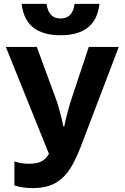

<svg xmlns="http://www.w3.org/2000/svg" viewBox="-20 -955 640 986"><path d="M146 11Q124 11 100.5 8Q77 5 54 -3V-126Q75 -119 94 -116.5Q113 -114 130 -114Q152 -114 174 -119Q196 -124 215.5 -143.5Q235 -163 249 -206L251 -116L10 -714H169L265 -453Q273 -432 280.5 -406Q288 -380 294.5 -354.5Q301 -329 305 -306H310Q317 -341 327.5 -380.5Q338 -420 349 -453L436 -714H590L399 -213Q375 -148 345.5 -97.5Q316 -47 269.5 -18Q223 11 146 11ZM291 -774Q202 -774 151.5 -813Q101 -852 91 -935H219Q224 -898 242 -879Q260 -860 291 -860Q322 -860 340 -878.5Q358 -897 363 -935H491Q481 -852 430.5 -813Q380 -774 291 -774Z"/></svg>

Font: Noto Sans Mono
Style: Bold
Weight: 700
Designer: Monotype Design Team
Foundry: Monotype Imaging Inc.
Version: Version 2.014